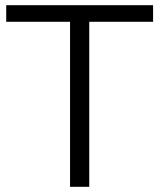

<svg xmlns="http://www.w3.org/2000/svg" viewBox="-20 -720 614 740"><path d="M250 0V-636H4V-700H570V-636H324V0Z"/></svg>

Font: Modern
Style: Small
Weight: 400
Designer: Julieta Ulanovsky
Foundry: Julieta Ulanovsky
Version: Version 8.000